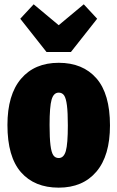

<svg xmlns="http://www.w3.org/2000/svg" viewBox="-20 -843 540 883"><path d="M365.2 -823.2 426.8 -756.8 306.2 -604H193.8L73.2 -756.8L134.8 -823.2L250 -727.1ZM485.8 -266.1Q485.8 -127 423.3 -53.5Q360.8 20 250 20Q138.7 20 76.4 -51Q14.2 -122.1 14.2 -268.1Q14.2 -407.2 76.7 -480.7Q139.2 -554.2 250 -554.2Q360.8 -554.2 423.3 -482.9Q485.8 -411.6 485.8 -266.1ZM250 -417Q226.6 -417 217.3 -384.8Q208 -352.5 208 -268.1Q208 -208 212.2 -175Q216.3 -142.1 225.1 -129.2Q233.9 -116.2 250 -116.2Q273.4 -116.2 282.7 -148.4Q292 -180.7 292 -266.1Q292 -325.7 287.8 -358.4Q283.7 -391.1 274.9 -404.1Q266.1 -417 250 -417Z"/></svg>

Font: Fira Sans Compressed Heavy
Style: Regular
Weight: 900
Width: 1
Designer: Carrois Corporate & Edenspiekermann AG
Foundry: Carrois Corporate GbR & Edenspiekermann AG
Version: Version 4.203;PS 004.203;hotconv 1.0.88;makeotf.lib2.5.64775